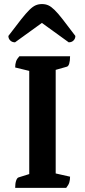

<svg xmlns="http://www.w3.org/2000/svg" viewBox="-20 -915 413 935"><path d="M53.9 0Q53.9 -21.9 58.4 -35.1Q62.9 -48.4 69.9 -50.9L140.1 -72.9L122.4 -52.4V-585.8L141.1 -565.2L53.9 -586.4Q53.9 -603.1 58.2 -615.6Q62.4 -628.1 74.3 -641H321.2Q321.2 -619.1 317.2 -605.6Q313.2 -592.1 305.2 -590.1L227.9 -568.1L251.2 -589.1V-55.2L226.9 -75.8L321.2 -54.6Q321.2 -38.9 317.5 -26.6Q313.8 -14.3 302.3 0ZM184.5 -895.2Q201.3 -895.2 215.1 -889.1Q228.9 -883 245.6 -866.7Q262.4 -850.4 286.1 -819.8Q309.8 -789.2 347 -739.9Q347 -726.8 338.1 -717.9Q329.3 -708.9 314.7 -708.9L171.6 -812.3H196.3L53.2 -708.9Q39.1 -708.9 29.9 -717.9Q20.8 -726.8 20.8 -739.9Q58 -789.2 82.2 -819.8Q106.4 -850.4 123 -866.7Q139.5 -883 153.5 -889.1Q167.6 -895.2 184.5 -895.2Z"/></svg>

Font: Petrona
Style: Regular
Weight: 400
Designer: Ringo R. Seeber
Foundry: Ringo R. Seeber
Version: Version 2.001; ttfautohint (v1.8.3)